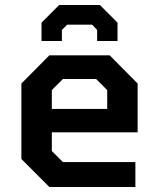

<svg xmlns="http://www.w3.org/2000/svg" viewBox="-20 -743 632 763"><path d="M145 -580V-653L215 -723H377L447 -653V-580H366V-624L346 -645H247L226 -624V-580ZM176 0 65 -111V-411L176 -523H416L527 -411V-217H186V-143L230 -99H518V0ZM186 -310H406V-385L362 -429H230L186 -385Z"/></svg>

Font: Tomorrow Medium
Style: Regular
Weight: 500
Designer: Tony de Marco, Monica Rizzolli
Foundry: Just in Type
Version: Version 2.002